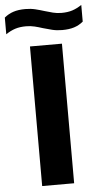

<svg xmlns="http://www.w3.org/2000/svg" viewBox="-102 -977 532 1014"><g transform="rotate(-5 164.0 -469.5)"><path d="M79.5 0V-740H249V0ZM257 -811.5Q228.5 -811.5 204 -817.5Q179.5 -823.5 156 -830.5Q134.5 -837.5 113 -842.8Q91.5 -848 68 -848Q35 -848 10.2 -840Q-14.5 -832 -39.5 -815V-903.5Q-18 -921.5 8.5 -930.2Q35 -939 72 -939Q100.5 -939 125 -933Q149.5 -927 173 -919.5Q194.5 -913 216 -907.5Q237.5 -902 261 -902Q294 -902 318.8 -910Q343.5 -918 368.5 -935V-846.5Q347 -828.5 320.5 -820Q294 -811.5 257 -811.5Z"/></g></svg>

Font: Encode Sans Expanded
Style: Bold
Weight: 700
Width: 7
Designer: Multiple Designers
Foundry: Impallari Type
Version: Version 3.000; ttfautohint (v1.8.3) -l 8 -r 50 -G 200 -x 14 